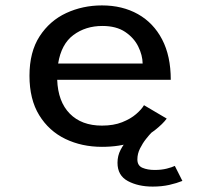

<svg xmlns="http://www.w3.org/2000/svg" viewBox="-20 -532 750 710"><path d="M596.5 -93.5Q583 -74.5 552 -50Q521 -25.5 472.5 -7.2Q424 11 357 11Q282.5 11 221.8 -18.2Q161 -47.5 125 -106Q89 -164.5 89 -252Q89 -340 126.5 -397.8Q164 -455.5 225 -483.8Q286 -512 357 -512Q432.5 -512 490 -479.8Q547.5 -447.5 579.5 -386.2Q611.5 -325 611.5 -237H191.5Q194.5 -156 238 -111.8Q281.5 -67.5 357 -67.5Q400 -67.5 431.5 -80Q463 -92.5 483.2 -110Q503.5 -127.5 512.5 -143ZM358.5 -436Q296.5 -436 251.5 -402.5Q206.5 -369 195 -297H507.5Q507 -328 491.2 -360Q475.5 -392 442.8 -414Q410 -436 358.5 -436ZM541.5 -43Q532.5 -34 520 -18.2Q507.5 -2.5 497.8 17Q488 36.5 488 57.5Q488 80.5 506.8 88.5Q525.5 96.5 552 96.5Q577 96.5 596.8 91.5Q616.5 86.5 626.5 81.5L654.5 137Q633.5 145.5 605.8 151.8Q578 158 544.5 158Q491 158 452.8 137.5Q414.5 117 414.5 70Q414.5 44 426 22Q437.5 0 453 -16.8Q468.5 -33.5 480 -43Z"/></svg>

Font: League Mono
Style: Regular
Weight: 400
Width: 6
Designer: Tyler Finck
Foundry: The League of Moveable Type / Tyler Finck
Version: Version 2.300;RELEASE